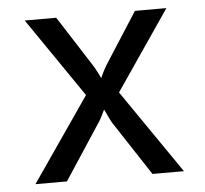

<svg xmlns="http://www.w3.org/2000/svg" viewBox="-44 -597 689 644"><g transform="rotate(-5 300.0 -275.0)"><path d="M50 0 245 -283 62 -550H168L277 -380Q284 -369 290.5 -356Q297 -343 301 -335Q304 -343 310.5 -356Q317 -369 324 -380L433 -550H539L356 -282L550 0H444L326 -180Q319 -191 312.5 -205.5Q306 -220 301 -229Q297 -220 289.5 -205.5Q282 -191 274 -180L156 0Z"/></g></svg>

Font: JetBrainsMonoNL NF
Style: Regular
Weight: 400
Designer: Philipp Nurullin, Konstantin Bulenkov
Foundry: JetBrains
Version: Version 2.304; ttfautohint (v1.8.4.7-5d5b);Nerd Fonts 3.2.1